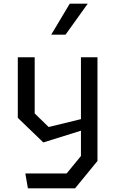

<svg xmlns="http://www.w3.org/2000/svg" viewBox="-20 -826 640 1046"><path d="M132 200 118 119H343L421 24V-114L216 -50L77 -184V-514H169V-208L245 -134L421 -177V-514H511V51L389 200ZM259 -637H337L458 -806H360Z"/></svg>

Font: Moralerspace Krypton JPDOC
Style: Regular
Weight: 400
Version: v0.0.6; ttfautohint (v1.8.4.7-5d5b-dirty) -l 6 -r 45 -G 200 